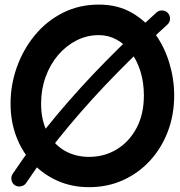

<svg xmlns="http://www.w3.org/2000/svg" viewBox="-20 -742 769 820"><path d="M43.7 49.1Q55.1 56.5 69.5 53.8Q84 51 91.8 39.3Q176.5 -87.5 275.7 -205.6Q374.9 -323.7 481.6 -431.9Q588.3 -540.2 694.9 -637Q705.4 -646.4 706.1 -661Q706.7 -675.7 697.3 -686.2Q688 -696.7 673.3 -697.3Q658.6 -697.9 648.1 -688.5Q540.3 -590.5 431.6 -480.3Q322.9 -370.1 221.7 -249.5Q120.6 -128.9 33.9 1Q26.5 12.3 29.1 26.8Q31.6 41.3 43.7 49.1ZM360.4 -72Q301.1 -72 254.9 -99.2Q208.6 -126.5 182.1 -177.4Q155.5 -228.4 155.5 -299.3Q155.5 -360.2 174.7 -413.3Q193.8 -466.4 227.9 -506.5Q262 -546.5 306.7 -569.3Q351.4 -592 402.3 -592Q443 -592 477.9 -572.9Q512.8 -553.7 539.1 -518.9Q565.3 -484 579.9 -436.9Q594.5 -389.8 594.5 -334Q594.5 -254.4 563.3 -195.6Q532.1 -136.8 479.1 -104.4Q426 -72 360.4 -72ZM360.4 57.4Q439.1 57.4 505.2 27.5Q571.4 -2.3 620.7 -55.9Q669.9 -109.5 696.9 -180.7Q723.9 -251.8 723.9 -334Q723.9 -404.2 703.2 -473Q682.6 -541.9 641.8 -598.3Q601.1 -654.8 541.2 -688.6Q481.3 -722.4 402.3 -722.4Q317.4 -722.4 248 -687.1Q178.6 -651.9 128.8 -591.5Q79.1 -531.1 52.1 -455.5Q25.1 -379.9 25.1 -299.3Q25.1 -223 49.9 -158Q74.7 -93 120 -44.7Q165.3 3.5 226.5 30.5Q287.7 57.4 360.4 57.4Z"/></svg>

Font: Mikhak VF
Style: Regular
Weight: 100
Designer: Amin Abedi
Version: Version 3.001